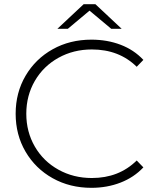

<svg xmlns="http://www.w3.org/2000/svg" viewBox="-20 -895 756 920"><path d="M232.5 -41C287.5 -10.3 349.3 5 418 5C468 5 514.5 -3.3 557.5 -20C600.5 -36.7 637 -61 667 -93L635 -126C578.3 -70 506.7 -42 420 -42C361.3 -42 308 -55.3 260 -82C212 -108.7 174.3 -145.5 147 -192.5C119.7 -239.5 106 -292 106 -350C106 -408 119.7 -460.5 147 -507.5C174.3 -554.5 212 -591.3 260 -618C308 -644.7 361.3 -658 420 -658C507.3 -658 579 -630.3 635 -575L667 -608C637 -640 600.7 -664.2 558 -680.5C515.3 -696.8 468.7 -705 418 -705C349.3 -705 287.5 -689.7 232.5 -659C177.5 -628.3 134.2 -586 102.5 -532C70.8 -478 55 -417.3 55 -350C55 -282.7 70.8 -222 102.5 -168C134.2 -114 177.5 -71.7 232.5 -41ZM513 -757H563L437 -875H381L255 -757H305L409 -844Z"/></svg>

Font: Montserrat Custom ExtraLight
Style: Regular
Weight: 300
Designer: Julieta Ulanovsky
Foundry: Julieta Ulanovsky
Version: Version 7.200